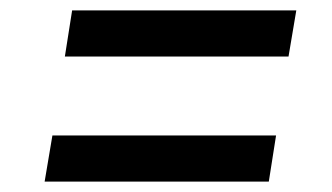

<svg xmlns="http://www.w3.org/2000/svg" viewBox="-20 -515 640 370"><path d="M105 -406 119 -495H551L536 -406ZM66 -165 81 -254H512L498 -165Z"/></svg>

Font: JetBrains Mono NL Medium
Style: Italic
Weight: 500
Italic angle: -9°
Monospace: yes
Designer: Philipp Nurullin, Konstantin Bulenkov
Foundry: JetBrains
Version: Version 2.305; ttfautohint (v1.8.4.7-5d5b)